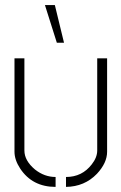

<svg xmlns="http://www.w3.org/2000/svg" viewBox="-20 -732 479 757"><path d="M157.2 -711.9H196.3L232.4 -563.5H204.1ZM37.1 -133.8V-502H76.2V-138.7Q76.2 -98.6 118.2 -63.5Q155.3 -34.2 199.2 -34.2V4.9Q107.4 4.9 59.6 -67.4Q37.1 -101.6 37.1 -133.8ZM240.2 4.9V-34.2Q303.7 -34.2 341.8 -84Q363.3 -111.3 363.3 -138.7V-502H402.3V-133.8Q402.3 -89.8 362.3 -46.9Q313.5 3.9 240.2 4.9Z"/></svg>

Font: Post No Bills Colombo Light
Style: Regular
Weight: 300
Designer: Kosala Senevirathne, Siva Puranthara, Lasantha Premarathna, Tharique Azeez
Foundry: Mooniak
Version: Version 1.220 ; ttfautohint (v1.6)